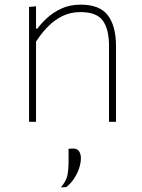

<svg xmlns="http://www.w3.org/2000/svg" viewBox="-20 -524 609 826"><path d="M105 0Q105 -56.5 105 -108.5Q105 -160.5 105 -221V-271Q105 -324.5 105 -381.5Q105 -438.5 105 -494L135 -497V-401H141Q156 -422 181.8 -446Q207.5 -470 243.8 -487Q280 -504 327 -504Q409.5 -504 444.2 -457.8Q479 -411.5 479 -326Q479 -294 479 -271.8Q479 -249.5 479 -221Q479 -163.5 479 -110Q479 -56.5 479 0H449Q449 -56.5 449 -110Q449 -163.5 449 -221V-326Q449 -398 422.5 -435Q396 -472 326 -472Q283 -472 248.2 -454.8Q213.5 -437.5 185.5 -408.8Q157.5 -380 135 -345V-221Q135 -160.5 135 -108.5Q135 -56.5 135 0ZM242 282Q264.5 255.5 269.8 231.2Q275 207 275 165Q275 153 275 140.5Q275 128 275 116L296 115Q312.5 115.5 320.2 127Q328 138.5 328 156Q328 177.5 320 201Q312 224.5 297.8 245.5Q283.5 266.5 265 281Z"/></svg>

Font: Commissioner Thin Thin
Style: Regular
Weight: 250
Version: Version 1.000